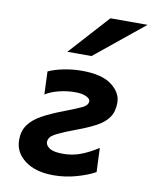

<svg xmlns="http://www.w3.org/2000/svg" viewBox="-87 -838 728 917"><g transform="rotate(10 277.0 -380.0)"><path d="M126 -360.4 121.6 -471.2Q150.4 -484.9 194.6 -493.9Q238.8 -502.9 283.2 -502.9Q381.8 -502.9 429 -466.3Q476.1 -429.7 476.1 -382.3Q476.1 -338.4 456.3 -310.1Q436.5 -281.7 398.4 -261.5Q360.4 -241.2 306.2 -221.2Q247.1 -199.2 219.7 -185.5Q192.4 -171.9 185.1 -161.4Q177.7 -150.9 177.7 -138.2Q177.7 -123.5 196.5 -110.1Q215.3 -96.7 262.7 -96.7Q306.2 -96.7 345.7 -111.1Q385.3 -125.5 431.2 -154.8L436 -38.6Q401.4 -19 346.7 -3.4Q292 12.2 235.4 12.2Q147.5 12.2 96.2 -26.9Q44.9 -65.9 44.9 -125.5Q44.9 -169.4 66.2 -199.2Q87.4 -229 128.7 -252Q169.9 -274.9 229.5 -297.4Q293.5 -321.8 318.1 -334Q342.8 -346.2 342.8 -366.2Q342.8 -377.4 323.5 -387Q304.2 -396.5 268.6 -396.5Q230 -396.5 191.7 -387Q153.3 -377.4 126 -360.4ZM373.5 -773.4H553.7L315.9 -580.1H198.7Z"/></g></svg>

Font: Andika
Style: Bold Italic
Weight: 700
Italic angle: -14°
Designer: Victor Gaultney, Annie Olsen, Julie Remington, Don Collingsworth, Eric Hays, Becca Hirsbrunner
Foundry: SIL International
Version: Version 6.101